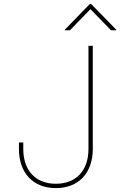

<svg xmlns="http://www.w3.org/2000/svg" viewBox="-20 -965 623 995"><path d="M269.5 9.8C387.2 9.8 460.9 -68.4 460.9 -193.4V-727.5H438.5V-193.4C438.5 -81.5 375 -12.7 269.5 -12.7C164.1 -12.7 100.6 -81.5 100.6 -193.4V-226.6H78.1V-193.4C78.1 -68.4 151.9 9.8 269.5 9.8ZM342.3 -808.1 448.7 -917.5 555.2 -808.1H582.5V-811L451.7 -944.8H445.8L315.9 -811V-808.1Z"/></svg>

Font: Raveo Thin
Style: Regular
Weight: 100
Designer: Jakub Foglar, Rasmus Andersson (Inter)
Foundry: Jakubfoglar.com
Version: Version 1.100;Glyphs 3.2.3 (3260)